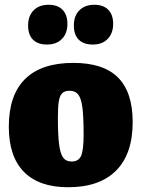

<svg xmlns="http://www.w3.org/2000/svg" viewBox="-20 -777 594 806"><path d="M17 -245Q17 -378 85.5 -445.5Q154 -513 288 -513Q414 -513 475.5 -451.5Q537 -390 537 -264Q537 -131 467.5 -61Q398 9 266 9Q144 9 80.5 -55.5Q17 -120 17 -245ZM331 -212Q331 -286 326 -325Q321 -364 308.5 -380Q296 -396 272 -396Q252 -396 241.5 -386Q231 -376 227 -352.5Q223 -329 223 -285Q223 -211 228 -171.5Q233 -132 245 -115.5Q257 -99 281 -99Q310 -99 320.5 -123Q331 -147 331 -212ZM98 -670Q98 -710 121 -733.5Q144 -757 184 -757Q222 -757 242.5 -736Q263 -715 263 -677Q263 -637 240 -613.5Q217 -590 177 -590Q139 -590 118.5 -610.5Q98 -631 98 -670ZM290 -670Q290 -710 313 -733.5Q336 -757 376 -757Q414 -757 434.5 -736Q455 -715 455 -677Q455 -637 432 -613.5Q409 -590 370 -590Q331 -590 310.5 -610.5Q290 -631 290 -670Z"/></svg>

Font: Alegreya SC Black
Style: Regular
Weight: 900
Designer: Juan Pablo del Peral
Foundry: Huerta Tipografica
Version: Version 2.007; ttfautohint (v1.6)